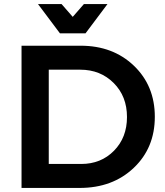

<svg xmlns="http://www.w3.org/2000/svg" viewBox="-20 -925 813 945"><path d="M401 -761H275L167 -905H283L338 -842L393 -905H509ZM377 -700Q536 -700 639 -601.5Q742 -503 742 -350Q742 -197 638 -98.5Q534 0 372 0H86V-700ZM380 -118Q477 -118 541 -183Q605 -248 605 -349Q605 -451 539.5 -516.5Q474 -582 375 -582H220V-118Z"/></svg>

Font: Montserrat arm Medium
Style: Regular
Weight: 500
Designer: Julieta Ulanovsky
Foundry: Julieta Ulanovsky
Version: Version 6.000;PS 006.000;hotconv 1.0.88;makeotf.lib2.5.64775